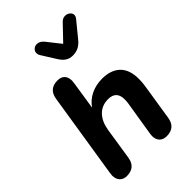

<svg xmlns="http://www.w3.org/2000/svg" viewBox="-268 -1017 1128 1128"><g transform="rotate(-45 296.0 -453.5)"><path d="M32 -56Q33 -66 34 -76L118 -607Q129 -678 200 -678Q229 -678 244.5 -662Q260 -646 260 -616Q259 -606 258 -596L231 -421Q257 -459 299 -479.5Q341 -500 393 -500Q465 -500 505 -461.5Q545 -423 545 -346Q545 -317 541 -292L505 -63Q494 8 423 8Q394 8 378 -8.5Q362 -25 362 -55Q362 -60 364 -74L399 -290Q401 -301 401 -320Q401 -390 333 -390Q281 -390 248 -356.5Q215 -323 205 -263L174 -63Q163 8 92 8Q64 8 48 -9Q32 -26 32 -56ZM288 -768 234 -854Q226 -866 226 -879Q226 -894 237.5 -904.5Q249 -915 265 -915Q289 -915 308 -892L376 -806L466 -900Q481 -915 500 -915Q517 -915 530 -904.5Q543 -894 543 -880Q543 -869 534 -857L457 -763Q438 -739 416.5 -728Q395 -717 368 -717Q342 -717 323 -729.5Q304 -742 288 -768Z"/></g></svg>

Font: SN Pro Bold
Style: Bold Italic
Weight: 700
Italic angle: -9°
Designer: Tobias Whetton
Foundry: Supernotes
Version: Version 1.003